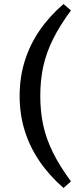

<svg xmlns="http://www.w3.org/2000/svg" viewBox="-20 -757 406 958"><path d="M181 -278Q181 -199 196 -131Q211 -63 244.5 4.5Q278 72 334 148L297 181Q225 118 176.5 46.5Q128 -25 103 -106Q78 -187 78 -278Q78 -370 103 -451Q128 -532 176.5 -603.5Q225 -675 297 -737L334 -705Q278 -629 244.5 -561.5Q211 -494 196 -426Q181 -358 181 -278Z"/></svg>

Font: Source Serif 4 18pt SemiBold
Style: Regular
Weight: 600
Designer: Frank Grießhammer
Foundry: Adobe Systems Incorporated
Version: Version 4.004;hotconv 1.0.116;makeotfexe 2.5.65601